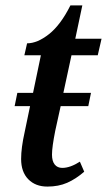

<svg xmlns="http://www.w3.org/2000/svg" viewBox="-20 -679 395 709"><path d="M244 -475 214 -336H316L306 -287H204L184 -196Q172 -136 172 -108Q172 -84 182 -71.5Q192 -59 210 -59Q239 -59 275 -82L291 -45Q260 -18 228 -4Q196 10 155 10Q111 10 84.5 -17Q58 -44 58 -92Q58 -133 71 -191L91 -287H34L44 -336H102L131 -475H70L80 -519Q118 -519 161 -553Q204 -587 240 -659H284L258 -536H355L341 -475Z"/></svg>

Font: Noto Serif CondSemiBold
Style: Italic
Weight: 600
Width: 3
Italic angle: -12°
Designer: Monotype Design Team
Foundry: Monotype Imaging Inc.
Version: Version 1.001